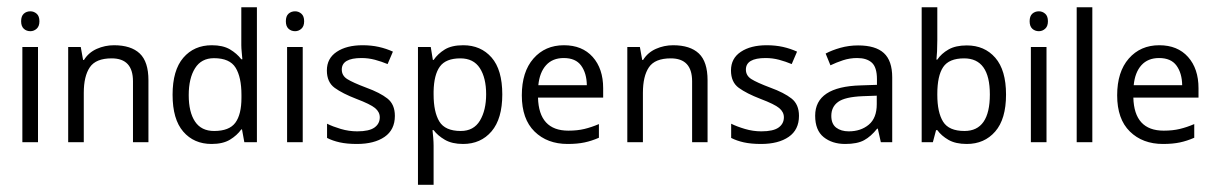

<svg xmlns="http://www.w3.org/2000/svg" viewBox="-20 -391 3341 528"><path d="M63.5 -359.9Q73.2 -359.9 80.8 -353.3Q88.4 -346.7 88.4 -332.5Q88.4 -318.8 80.8 -312Q73.2 -305.2 63.5 -305.2Q52.7 -305.2 45.4 -312Q38.1 -318.8 38.1 -332.5Q38.1 -346.7 45.4 -353.3Q52.7 -359.9 63.5 -359.9ZM84.5 -261.7V0H41.5V-261.7Z M293.5 -266.6Q340.3 -266.6 364.3 -243.9Q388.2 -221.2 388.2 -170.4V0H345.7V-167.5Q345.7 -230.5 287.1 -230.5Q243.7 -230.5 227.1 -206.1Q210.4 -181.6 210.4 -135.7V0H167.5V-261.7H202.1L208.5 -226.1H210.9Q223.6 -246.6 246.1 -256.6Q268.6 -266.6 293.5 -266.6Z M562 4.9Q513.2 4.9 483.9 -29.1Q454.6 -63 454.6 -130.4Q454.6 -197.8 484.1 -232.2Q513.7 -266.6 562.5 -266.6Q592.8 -266.6 612.1 -255.4Q631.3 -244.1 643.6 -228H646.5Q646 -234.4 644.8 -246.8Q643.6 -259.3 643.6 -266.6V-371.1H686.5V0H651.9L645.5 -35.2H643.6Q631.8 -18.6 612.3 -6.8Q592.8 4.9 562 4.9ZM568.8 -30.8Q610.4 -30.8 627.2 -53.5Q644 -76.2 644 -122.1V-129.9Q644 -178.7 627.9 -204.8Q611.8 -231 568.4 -231Q533.7 -231 516.4 -203.4Q499 -175.8 499 -129.4Q499 -82.5 516.4 -56.6Q533.7 -30.8 568.8 -30.8Z M791.5 -359.9Q801.3 -359.9 808.8 -353.3Q816.4 -346.7 816.4 -332.5Q816.4 -318.8 808.8 -312Q801.3 -305.2 791.5 -305.2Q780.8 -305.2 773.4 -312Q766.1 -318.8 766.1 -332.5Q766.1 -346.7 773.4 -353.3Q780.8 -359.9 791.5 -359.9ZM812.5 -261.7V0H769.5V-261.7Z M1065.9 -72.3Q1065.9 -34.2 1037.6 -14.6Q1009.3 4.9 961.4 4.9Q934.1 4.9 914.3 0.5Q894.5 -3.9 879.4 -11.7V-50.8Q895 -43 917.2 -36.4Q939.5 -29.8 962.4 -29.8Q995.1 -29.8 1009.8 -40.3Q1024.4 -50.8 1024.4 -68.4Q1024.4 -83 1011.5 -93.8Q998.5 -104.5 960 -119.1Q921.9 -133.8 900.4 -149.4Q878.9 -165 878.9 -197.3Q878.9 -230.5 906 -248.5Q933.1 -266.6 977.1 -266.6Q1001 -266.6 1021.7 -262Q1042.5 -257.3 1060.5 -249L1045.9 -214.8Q1029.3 -221.7 1011.2 -226.6Q993.2 -231.4 974.1 -231.4Q919.9 -231.4 919.9 -199.7Q919.9 -183.1 934.8 -173.6Q949.7 -164.1 987.3 -149.9Q1024.9 -136.2 1045.4 -120.1Q1065.9 -104 1065.9 -72.3Z M1253.9 -266.6Q1302.2 -266.6 1331.8 -232.9Q1361.3 -199.2 1361.3 -131.3Q1361.3 -64.5 1331.8 -29.8Q1302.2 4.9 1253.4 4.9Q1223.1 4.9 1203.4 -6.6Q1183.6 -18.1 1172.4 -33.2H1169.4Q1170.4 -24.9 1171.4 -12.2Q1172.4 0.5 1172.4 9.8V117.2H1129.4V-261.7H1164.6L1170.4 -226.1H1172.4Q1184.1 -243.2 1203.1 -254.9Q1222.2 -266.6 1253.9 -266.6ZM1246.1 -230.5Q1206.1 -230.5 1189.7 -208Q1173.3 -185.5 1172.4 -139.6V-131.3Q1172.4 -83 1188.2 -56.9Q1204.1 -30.8 1247.1 -30.8Q1282.7 -30.8 1299.8 -59.3Q1316.9 -87.9 1316.9 -131.8Q1316.9 -176.8 1299.6 -203.6Q1282.2 -230.5 1246.1 -230.5Z M1530.8 -266.6Q1581.1 -266.6 1609.9 -234.4Q1638.7 -202.1 1638.7 -148.4V-122.6H1459.5Q1461.9 -31.7 1543 -31.7Q1567.9 -31.7 1587.2 -36.4Q1606.4 -41 1627 -49.8V-12.2Q1606.9 -3.4 1587.4 0.7Q1567.9 4.9 1541 4.9Q1484.9 4.9 1450 -29.3Q1415 -63.5 1415 -128.9Q1415 -193.4 1447 -230Q1479 -266.6 1530.8 -266.6ZM1530.3 -231.4Q1499.5 -231.4 1481.7 -211.7Q1463.9 -191.9 1460.4 -156.7H1593.8Q1593.3 -189.9 1578.1 -210.7Q1563 -231.4 1530.3 -231.4Z M1831.1 -266.6Q1877.9 -266.6 1901.9 -243.9Q1925.8 -221.2 1925.8 -170.4V0H1883.3V-167.5Q1883.3 -230.5 1824.7 -230.5Q1781.2 -230.5 1764.6 -206.1Q1748 -181.6 1748 -135.7V0H1705.1V-261.7H1739.7L1746.1 -226.1H1748.5Q1761.2 -246.6 1783.7 -256.6Q1806.2 -266.6 1831.1 -266.6Z M2177.2 -72.3Q2177.2 -34.2 2148.9 -14.6Q2120.6 4.9 2072.8 4.9Q2045.4 4.9 2025.6 0.5Q2005.9 -3.9 1990.7 -11.7V-50.8Q2006.3 -43 2028.6 -36.4Q2050.8 -29.8 2073.7 -29.8Q2106.4 -29.8 2121.1 -40.3Q2135.7 -50.8 2135.7 -68.4Q2135.7 -83 2122.8 -93.8Q2109.9 -104.5 2071.3 -119.1Q2033.2 -133.8 2011.7 -149.4Q1990.2 -165 1990.2 -197.3Q1990.2 -230.5 2017.3 -248.5Q2044.4 -266.6 2088.4 -266.6Q2112.3 -266.6 2133.1 -262Q2153.8 -257.3 2171.9 -249L2157.2 -214.8Q2140.6 -221.7 2122.6 -226.6Q2104.5 -231.4 2085.4 -231.4Q2031.2 -231.4 2031.2 -199.7Q2031.2 -183.1 2046.1 -173.6Q2061 -164.1 2098.6 -149.9Q2136.2 -136.2 2156.7 -120.1Q2177.2 -104 2177.2 -72.3Z M2339.8 -266.1Q2387.7 -266.1 2410.6 -245.1Q2433.6 -224.1 2433.6 -178.2V0H2402.3L2394 -37.1H2392.1Q2375 -15.6 2356.2 -5.4Q2337.4 4.9 2304.2 4.9Q2268.6 4.9 2245.1 -13.9Q2221.7 -32.7 2221.7 -72.8Q2221.7 -152.8 2347.2 -156.2L2391.6 -157.7V-173.3Q2391.6 -206.1 2377.4 -218.8Q2363.3 -231.4 2337.4 -231.4Q2316.9 -231.4 2298.3 -225.3Q2279.8 -219.2 2263.7 -211.4L2250.5 -243.7Q2267.6 -252.9 2291 -259.5Q2314.5 -266.1 2339.8 -266.1ZM2352.5 -126.5Q2303.7 -124.5 2284.9 -110.8Q2266.1 -97.2 2266.1 -72.3Q2266.1 -50.3 2279.5 -40Q2293 -29.8 2314 -29.8Q2347.2 -29.8 2369.1 -48.1Q2391.1 -66.4 2391.1 -104.5V-127.9Z M2557.6 -280.8Q2557.6 -264.2 2556.9 -249.8Q2556.2 -235.4 2555.2 -227.1H2557.6Q2568.8 -243.7 2588.4 -254.9Q2607.9 -266.1 2638.7 -266.1Q2687.5 -266.1 2717 -232.2Q2746.6 -198.2 2746.6 -130.9Q2746.6 -63.5 2716.8 -29.3Q2687 4.9 2638.7 4.9Q2607.9 4.9 2588.4 -6.3Q2568.8 -17.6 2557.6 -33.2H2554.2L2545.4 0H2514.6V-371.1H2557.6ZM2631.3 -230.5Q2589.8 -230.5 2573.7 -206.5Q2557.6 -182.6 2557.6 -132.3V-130.4Q2557.6 -82 2573.5 -56.4Q2589.4 -30.8 2632.3 -30.8Q2702.1 -30.8 2702.1 -131.3Q2702.1 -230.5 2631.3 -230.5Z M2836.9 -359.9Q2846.7 -359.9 2854.2 -353.3Q2861.8 -346.7 2861.8 -332.5Q2861.8 -318.8 2854.2 -312Q2846.7 -305.2 2836.9 -305.2Q2826.2 -305.2 2818.8 -312Q2811.5 -318.8 2811.5 -332.5Q2811.5 -346.7 2818.8 -353.3Q2826.2 -359.9 2836.9 -359.9ZM2857.9 -261.7V0H2814.9V-261.7Z M2983.9 0H2940.9V-371.1H2983.9Z M3168 -266.6Q3218.3 -266.6 3247.1 -234.4Q3275.9 -202.1 3275.9 -148.4V-122.6H3096.7Q3099.1 -31.7 3180.2 -31.7Q3205.1 -31.7 3224.4 -36.4Q3243.7 -41 3264.2 -49.8V-12.2Q3244.1 -3.4 3224.6 0.7Q3205.1 4.9 3178.2 4.9Q3122.1 4.9 3087.2 -29.3Q3052.2 -63.5 3052.2 -128.9Q3052.2 -193.4 3084.2 -230Q3116.2 -266.6 3168 -266.6ZM3167.5 -231.4Q3136.7 -231.4 3118.9 -211.7Q3101.1 -191.9 3097.7 -156.7H3231Q3230.5 -189.9 3215.3 -210.7Q3200.2 -231.4 3167.5 -231.4Z"/></svg>

Font: NotoSansOldHungarianUI
Style: Regular
Weight: 400
Designer: Monotype Design Team
Foundry: Monotype Imaging Inc.
Version: Version 1001.000; ttfautohint (v1.8.4.7-5d5b)